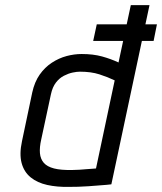

<svg xmlns="http://www.w3.org/2000/svg" viewBox="-20 -720 633 750"><path d="M580 -560 593 -625H358L344 -560ZM415 0 564 -700H491L443 -476Q413 -490 378.5 -499.5Q344 -509 299 -509Q270 -509 240 -501Q210 -493 182.5 -475Q155 -457 135 -428.5Q115 -400 106 -359L66 -169Q55 -118 64.5 -83Q74 -48 100 -27Q126 -6 164.5 2.5Q203 11 250 10Q266 10 285.5 9.5Q305 9 325.5 7.5Q346 6 364.5 4.5Q383 3 396.5 2Q410 1 415 0ZM428 -406 355 -62Q355 -62 350 -61.5Q345 -61 336.5 -60.5Q328 -60 316 -59Q304 -58 290.5 -57Q277 -56 263 -56Q218 -55 191 -62Q164 -69 151 -84Q138 -99 136 -121.5Q134 -144 141 -175L179 -352Q185 -380 198.5 -397.5Q212 -415 229.5 -424Q247 -433 263.5 -436.5Q280 -440 292 -440Q336 -440 368.5 -429.5Q401 -419 428 -406Z"/></svg>

Font: Advent Pro Medium
Style: Italic
Weight: 500
Italic angle: -12°
Version: Version 3.000